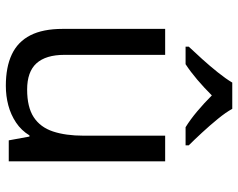

<svg xmlns="http://www.w3.org/2000/svg" viewBox="-99 -707 816 658"><g transform="rotate(90 309.0 -378.0)"><path d="M533 -536V0H461L448 -71H444Q427 -43 400 -25Q373 -7 341 1.5Q309 10 274 10Q210 10 166.5 -10.5Q123 -31 101 -74Q79 -117 79 -185V-536H168V-191Q168 -127 197 -95Q226 -63 287 -63Q347 -63 381.5 -85.5Q416 -108 430.5 -151.5Q445 -195 445 -257V-536ZM353 -766Q365 -744 387.5 -716.5Q410 -689 434.5 -662.5Q459 -636 478 -617V-606H416Q390 -622 362 -645.5Q334 -669 307 -696Q280 -669 253 -646Q226 -623 200 -606H140V-617Q159 -637 182.5 -663Q206 -689 228 -716.5Q250 -744 263 -766Z"/></g></svg>

Font: Noto Sans Khmer UI
Style: Regular
Weight: 400
Designer: Danh Hong and the Monotype Design Team
Foundry: Monotype Imaging Inc.
Version: Version 2.002